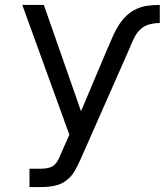

<svg xmlns="http://www.w3.org/2000/svg" viewBox="-20 -540 665 775"><path d="M99 215V141H148Q163 141 178 137Q193 133 203 122Q213 111 219 97Q225 83 231 69L260 4L70 -520H157L307 -91L416 -349Q416 -350 416.5 -350Q417 -350 417 -350L418 -353Q427 -375 437 -397Q447 -419 460 -439.5Q473 -460 491 -477Q509 -494 531 -504Q553 -514 577 -517Q601 -520 625 -520V-447Q605 -447 584.5 -442Q564 -437 548.5 -423Q533 -409 523.5 -390.5Q514 -372 506 -353V-352V-351Q502 -344 499 -336Q496 -328 492 -320L307 99Q296 124 283 147.5Q270 171 249 187.5Q228 204 201.5 209.5Q175 215 148 215Z"/></svg>

Font: Zed Mono Extended
Style: Regular
Weight: 400
Width: 7
Monospace: yes
Designer: Belleve Invis
Foundry: Belleve Invis
Version: Version 1.0.0; ttfautohint (v1.8.4)